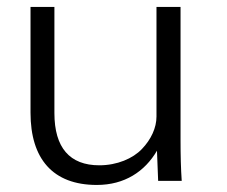

<svg xmlns="http://www.w3.org/2000/svg" viewBox="-20 -521 655 553"><path d="M258.8 11.7C338.9 11.7 397 -26.9 432.1 -86.9L435.5 0H503.4C501 -34.7 500 -73.7 500 -116.7V-501H430.7V-185.1C430.7 -153.3 415.5 -119.6 388.7 -91.8C362.8 -64.5 317.4 -44.9 266.1 -44.9C180.7 -44.9 136.7 -95.7 136.7 -195.3V-501H67.9V-196.3C67.9 -64 131.8 11.7 258.8 11.7Z"/></svg>

Font: Ride Light
Style: Regular
Weight: 300
Version: Version 3.000